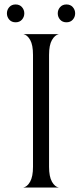

<svg xmlns="http://www.w3.org/2000/svg" viewBox="-20 -841 357 861"><path d="M128 -93V-595Q128 -639 115.5 -661.5Q103 -684 85 -688H244Q226 -684 213 -661.5Q200 -639 200 -595V-93Q200 -49 213 -26Q226 -3 244 0H84Q102 -3 115 -26Q128 -49 128 -93ZM11 -781Q11 -797 21.5 -809Q32 -821 50 -821Q68 -821 78.5 -809Q89 -797 89 -781Q89 -765 78.5 -753Q68 -741 50 -741Q32 -741 21.5 -753Q11 -765 11 -781ZM239 -781Q239 -797 249.5 -809Q260 -821 278 -821Q296 -821 306.5 -809Q317 -797 317 -781Q317 -765 306.5 -753Q296 -741 278 -741Q260 -741 249.5 -753Q239 -765 239 -781Z"/></svg>

Font: BellefairVN
Style: Regular
Weight: 400
Designer: Nick Shinn, Liron Lavi Turkenic
Foundry: Shinntype
Version: Version 1.003